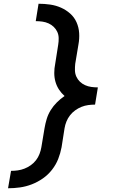

<svg xmlns="http://www.w3.org/2000/svg" viewBox="-20 -853 640 1026"><path d="M23 153 39 60Q57 60 75 57.5Q93 55 111 48Q129 41 145 29.5Q161 18 172.5 3Q184 -12 191 -30Q198 -48 201 -66L218 -168Q222 -192 229.5 -217Q237 -242 251 -264.5Q265 -287 284 -306Q303 -325 325 -340Q308 -355 295.5 -374Q283 -393 276.5 -415.5Q270 -438 270 -463Q270 -488 275 -512L291 -614Q294 -632 293.5 -650Q293 -668 286 -683Q279 -698 267 -709.5Q255 -721 239.5 -728Q224 -735 206.5 -737.5Q189 -740 171 -740L186 -833Q218 -833 248.5 -828.5Q279 -824 306 -812Q333 -800 355 -780.5Q377 -761 389 -734Q401 -707 403 -676.5Q405 -646 399 -614L382 -512Q380 -494 380.5 -476.5Q381 -459 388 -443.5Q395 -428 407 -416.5Q419 -405 434.5 -398Q450 -391 467.5 -388.5Q485 -386 503 -386L488 -294Q470 -294 451.5 -291.5Q433 -289 415.5 -282Q398 -275 382 -263.5Q366 -252 354 -236.5Q342 -221 335 -203.5Q328 -186 325 -168L309 -66Q303 -34 291 -3.5Q279 27 258 54Q237 81 209 100.5Q181 120 150 132Q119 144 87 148.5Q55 153 23 153Z"/></svg>

Font: Iosevka SS04 SmBd Ex Obl
Style: Regular
Weight: 600
Width: 7
Italic angle: -9°
Monospace: yes
Designer: Belleve Invis
Foundry: Belleve Invis
Version: Version 19.0.0; ttfautohint (v1.8.4)